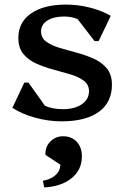

<svg xmlns="http://www.w3.org/2000/svg" viewBox="-20 -516 550 837"><path d="M248 13Q191 13 133 -3Q75 -19 34 -46L86 -156H104L176 -55Q209 -40 254 -40Q305 -40 336.5 -61.5Q368 -83 368 -118Q368 -147 345.5 -164Q323 -181 288 -191.5Q253 -202 213.5 -212.5Q174 -223 139 -238.5Q104 -254 82 -280.5Q60 -307 60 -351Q60 -419 115.5 -457.5Q171 -496 268 -496Q320 -496 371.5 -483Q423 -470 463 -447L410 -337H392L318 -433Q290 -444 260 -444Q214 -444 186.5 -426.5Q159 -409 159 -379Q159 -351 181.5 -334.5Q204 -318 239 -307.5Q274 -297 313.5 -286.5Q353 -276 388 -260.5Q423 -245 445.5 -218Q468 -191 468 -147Q468 -70 411 -28.5Q354 13 248 13ZM173 301 167 272Q202 266 222.5 247Q243 228 243 202L178 159V154Q178 122 200.5 100Q223 78 255 78Q292 78 314.5 102Q337 126 337 166Q337 224 292.5 260.5Q248 297 173 301Z"/></svg>

Font: Platypi
Style: Regular
Weight: 400
Designer: David Sargent
Foundry: Bolt Cutter Type
Version: Version 1.200; ttfautohint (v1.8.4.7-5d5b)